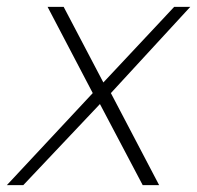

<svg xmlns="http://www.w3.org/2000/svg" viewBox="-45 -541 576 561"><path d="M420 0H372L247 -237L23 0H-25L226 -269L94 -521H141L257 -300L464 -521H511L279 -269Z"/></svg>

Font: Argentum Sans ExtraLight
Style: Italic
Weight: 200
Italic angle: -11°
Designer: Julieta Ulanovsky (font), Cristiano Sobral (main changes and remaster)
Foundry: Julieta Ulanovsky (font), Cristiano Sobral (main changes and remaster)
Version: Version 2.007;June 15, 2022;FontCreator 14.0.0.2814 64-bit; 